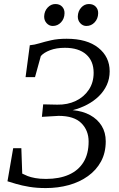

<svg xmlns="http://www.w3.org/2000/svg" viewBox="-20 -948 604 976"><path d="M212.5 8Q167 8 129.2 1.8Q91.5 -4.5 63.2 -12.8Q35 -21 18 -26.5L47 -194.5H88.5L93 -65.5Q104.5 -59.5 120.2 -53.2Q136 -47 159 -42.8Q182 -38.5 214 -38.5Q281.5 -38.5 330 -60Q378.5 -81.5 404.5 -123.8Q430.5 -166 430.5 -228.5Q430.5 -285 393.5 -322Q356.5 -359 278 -359L193 -354L199.5 -417.5L271 -416Q323.5 -415 365.2 -435Q407 -455 431.5 -491.8Q456 -528.5 456 -578Q456 -638 417.8 -671.5Q379.5 -705 310 -705Q266.5 -705 234.5 -692.8Q202.5 -680.5 187.5 -663L158 -556H110L131.5 -718Q155 -720 181 -728Q207 -736 240.5 -743.5Q274 -751 319 -751Q422.5 -751 480 -705Q537.5 -659 537.5 -585.5Q537.5 -548 523 -516.2Q508.5 -484.5 482.8 -459.2Q457 -434 422.8 -416Q388.5 -398 349.5 -388Q400.5 -383.5 438.2 -362.8Q476 -342 496.8 -308.2Q517.5 -274.5 517.5 -229.5Q517.5 -171.5 493.5 -127.2Q469.5 -83 427.2 -52.8Q385 -22.5 330 -7.2Q275 8 212.5 8ZM248 -816Q230 -816 217 -830.2Q204 -844.5 204.5 -865Q205.5 -891.5 222.2 -909.5Q239 -927.5 261.5 -927.5Q283.5 -927.5 296 -914Q308.5 -900.5 308 -880.5Q307.5 -853 290.2 -834.5Q273 -816 248 -816ZM419 -816Q401 -816 388 -830.2Q375 -844.5 375.5 -865Q376.5 -891.5 392.8 -909.5Q409 -927.5 432 -927.5Q454 -927.5 466.8 -914Q479.5 -900.5 479 -880.5Q478.5 -853 461.2 -834.5Q444 -816 419 -816Z"/></svg>

Font: Merriweather 7pt Light
Style: Italic
Weight: 300
Italic angle: -7.8°
Designer: Eben Sorkin
Foundry: Eben Sorkin
Version: Version 2.200;gftools[0.9.31]